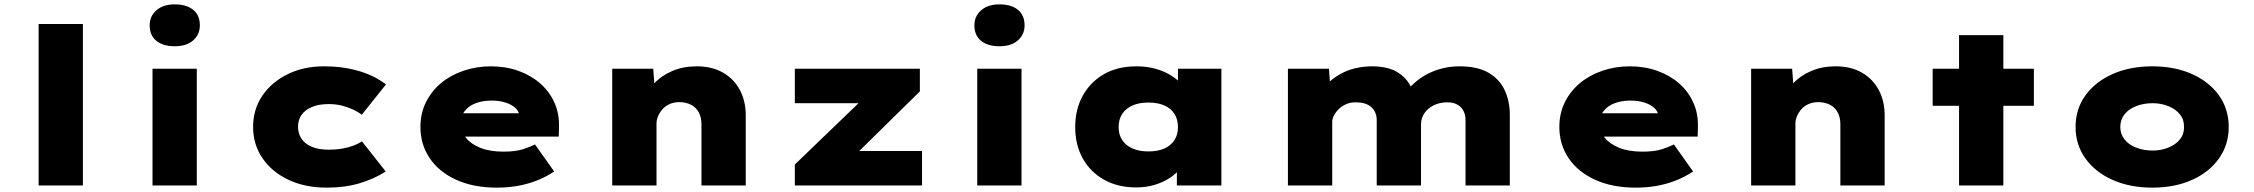

<svg xmlns="http://www.w3.org/2000/svg" viewBox="-20 -850 10330 880"><path d="M157 0V-740H360V0Z M679 0V-535H882V0ZM781 -638Q727 -638 696.5 -663Q666 -688 666 -734Q666 -776 697 -803Q728 -830 781 -830Q835 -830 865.5 -805Q896 -780 896 -734Q896 -692 865.5 -665Q835 -638 781 -638Z M1478 10Q1378 10 1302 -26Q1226 -62 1183 -125Q1140 -188 1140 -268Q1140 -349 1182.5 -411.5Q1225 -474 1298.5 -510Q1372 -546 1465 -546Q1551 -546 1623.5 -525Q1696 -504 1749 -463L1638 -324Q1620 -338 1596 -349Q1572 -360 1545 -366.5Q1518 -373 1486 -373Q1442 -373 1410.5 -360Q1379 -347 1362.5 -324Q1346 -301 1346 -269Q1346 -238 1362 -214Q1378 -190 1409.5 -177Q1441 -164 1484 -164Q1523 -164 1552 -169.5Q1581 -175 1602.5 -183.5Q1624 -192 1639 -202L1748 -64Q1695 -30 1628 -10Q1561 10 1478 10Z M2257 10Q2150 10 2071 -26Q1992 -62 1949.5 -125Q1907 -188 1907 -268Q1907 -331 1932.5 -382Q1958 -433 2002 -469.5Q2046 -506 2105 -526Q2164 -546 2229 -546Q2298 -546 2355.5 -525.5Q2413 -505 2455.5 -468Q2498 -431 2521 -380Q2544 -329 2542 -268L2541 -224H2032L2009 -331H2380L2361 -301V-319Q2359 -340 2342 -355.5Q2325 -371 2297 -380Q2269 -389 2233 -389Q2194 -389 2162 -377.5Q2130 -366 2111 -342.5Q2092 -319 2092 -284Q2092 -248 2115 -219Q2138 -190 2181.5 -172.5Q2225 -155 2287 -155Q2344 -155 2378.5 -166.5Q2413 -178 2432 -188L2520 -64Q2479 -37 2436.5 -21Q2394 -5 2350 2.5Q2306 10 2257 10Z M2786 0V-535H2974L2984 -401L2936 -388Q2946 -432 2978.5 -467.5Q3011 -503 3061 -524.5Q3111 -546 3173 -546Q3244 -546 3294 -517Q3344 -488 3371 -437.5Q3398 -387 3398 -321V0H3195V-281Q3195 -312 3183 -334.5Q3171 -357 3149 -369Q3127 -381 3095 -382Q3069 -382 3049 -373Q3029 -364 3016 -349Q3003 -334 2996 -317Q2989 -300 2989 -284V0H2888Q2841 0 2815.5 0Q2790 0 2786 0Z M3623 0V-96L3999 -458L4010 -377H3623V-535H4196V-431L3843 -84L3829 -158H4206V0Z M4459 0V-535H4662V0ZM4561 -638Q4507 -638 4476.5 -663Q4446 -688 4446 -734Q4446 -776 4477 -803Q4508 -830 4561 -830Q4615 -830 4645.5 -805Q4676 -780 4676 -734Q4676 -692 4645.5 -665Q4615 -638 4561 -638Z M5188 9Q5103 9 5040 -26.5Q4977 -62 4942.5 -124Q4908 -186 4908 -267Q4908 -349 4943 -412Q4978 -475 5040.5 -510.5Q5103 -546 5188 -546Q5236 -546 5275.5 -535Q5315 -524 5345 -505.5Q5375 -487 5395.5 -465Q5416 -443 5425 -422L5379 -417V-535H5578V0H5374V-144L5417 -130Q5411 -104 5391 -79Q5371 -54 5341.5 -34.5Q5312 -15 5273 -3Q5234 9 5188 9ZM5244 -156Q5287 -156 5317 -169.5Q5347 -183 5363 -208Q5379 -233 5379 -267Q5379 -303 5363 -328Q5347 -353 5317 -366.5Q5287 -380 5244 -380Q5201 -380 5170.5 -366.5Q5140 -353 5123.5 -328Q5107 -303 5107 -267Q5107 -233 5123.5 -208Q5140 -183 5170.5 -169.5Q5201 -156 5244 -156Z M5883 0V-535H6071L6079 -425L6043 -446Q6064 -469 6088 -487.5Q6112 -506 6139.5 -519Q6167 -532 6200 -539Q6233 -546 6271 -546Q6313 -546 6349.5 -535Q6386 -524 6415.5 -495.5Q6445 -467 6462 -415L6418 -418L6427 -432Q6447 -457 6472.5 -478Q6498 -499 6528.5 -514Q6559 -529 6594.5 -537.5Q6630 -546 6670 -546Q6752 -546 6802.5 -516.5Q6853 -487 6876.5 -436.5Q6900 -386 6900 -324V0H6697V-300Q6697 -323 6688 -341Q6679 -359 6660.5 -370Q6642 -381 6614 -381Q6588 -381 6566 -373.5Q6544 -366 6527.5 -352Q6511 -338 6502 -319.5Q6493 -301 6493 -280V0H6290V-300Q6290 -323 6279.5 -341.5Q6269 -360 6248 -370.5Q6227 -381 6192 -381Q6168 -381 6148.5 -372Q6129 -363 6115 -349Q6101 -335 6093.5 -320Q6086 -305 6086 -292V0Z M7477 10Q7370 10 7291 -26Q7212 -62 7169.5 -125Q7127 -188 7127 -268Q7127 -331 7152.5 -382Q7178 -433 7222 -469.5Q7266 -506 7325 -526Q7384 -546 7449 -546Q7518 -546 7575.5 -525.5Q7633 -505 7675.5 -468Q7718 -431 7741 -380Q7764 -329 7762 -268L7761 -224H7252L7229 -331H7600L7581 -301V-319Q7579 -340 7562 -355.5Q7545 -371 7517 -380Q7489 -389 7453 -389Q7414 -389 7382 -377.5Q7350 -366 7331 -342.5Q7312 -319 7312 -284Q7312 -248 7335 -219Q7358 -190 7401.5 -172.5Q7445 -155 7507 -155Q7564 -155 7598.5 -166.5Q7633 -178 7652 -188L7740 -64Q7699 -37 7656.5 -21Q7614 -5 7570 2.5Q7526 10 7477 10Z M8006 0V-535H8194L8204 -401L8156 -388Q8166 -432 8198.5 -467.5Q8231 -503 8281 -524.5Q8331 -546 8393 -546Q8464 -546 8514 -517Q8564 -488 8591 -437.5Q8618 -387 8618 -321V0H8415V-281Q8415 -312 8403 -334.5Q8391 -357 8369 -369Q8347 -381 8315 -382Q8289 -382 8269 -373Q8249 -364 8236 -349Q8223 -334 8216 -317Q8209 -300 8209 -284V0H8108Q8061 0 8035.5 0Q8010 0 8006 0Z M8959 0V-689H9162V0ZM8838 -365V-535H9302V-365Z M9845 10Q9742 10 9662.5 -25.5Q9583 -61 9538 -124Q9493 -187 9493 -268Q9493 -350 9538 -412.5Q9583 -475 9662.5 -510.5Q9742 -546 9845 -546Q9948 -546 10027 -510.5Q10106 -475 10150.5 -412.5Q10195 -350 10195 -268Q10195 -187 10150.5 -124Q10106 -61 10027 -25.5Q9948 10 9845 10ZM9846 -160Q9885 -160 9918.5 -173.5Q9952 -187 9971.5 -211.5Q9991 -236 9990 -268Q9991 -301 9971.5 -325.5Q9952 -350 9918.5 -363.5Q9885 -377 9846 -377Q9805 -377 9770.5 -363.5Q9736 -350 9717 -325.5Q9698 -301 9698 -268Q9698 -236 9717 -211.5Q9736 -187 9770.5 -173.5Q9805 -160 9846 -160Z"/></svg>

Font: Lexend Mega Black
Style: Regular
Weight: 900
Version: Version 1.007